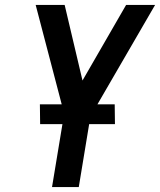

<svg xmlns="http://www.w3.org/2000/svg" viewBox="-20 -755 646 775"><path d="M190 0 239 -296 124 -735H241L313 -430L489 -735H606L345 -285L298 0ZM142 -254 141 -334H443L444 -254Z"/></svg>

Font: Iosevka Aile Semibold Oblique
Style: Regular
Weight: 600
Italic angle: -9°
Designer: Belleve Invis
Foundry: Belleve Invis
Version: Version 31.1.0; ttfautohint (v1.8.4)